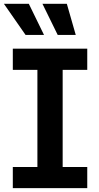

<svg xmlns="http://www.w3.org/2000/svg" viewBox="-27 -981 514 1001"><path d="M427.9 0H39.8V-110.4H168V-616.8H39.8V-727.3H427.9V-616.8H299.7V-110.4H427.9ZM202.4 -799H106.2L-6.7 -961.3H123.2ZM367.9 -799H273.8L194.2 -961.3H321.4Z"/></svg>

Font: Linik Sans SemiBold
Style: Regular
Weight: 600
Designer: Rasmus Andersson (font), Cristiano Sobral (main changes)
Foundry: rsms
Version: Version 3.018;June 1, 2022;FontCreator 14.0.0.2814 64-bit; t